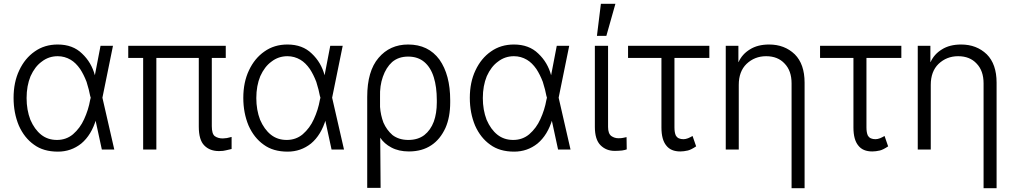

<svg xmlns="http://www.w3.org/2000/svg" viewBox="-20 -791 5385 1018"><path d="M160 -24Q109 -60 80 -125Q52 -192 52 -272Q52 -355 82 -418Q112 -482 164 -518Q216 -555 286 -555Q366 -555 415 -507Q465 -460 483 -392L513 -548H579L523 -273L586 2H520L485 -160H490Q465 -75 411 -30Q357 13 287 13Q210 13 160 -24ZM439 -357Q424 -396 405 -425Q382 -458 355 -474Q323 -493 286 -493Q238 -493 201 -464Q165 -438 142 -387Q121 -336 121 -271Q121 -208 141 -156Q163 -105 198 -77Q233 -49 282 -49Q331 -49 367 -79Q405 -112 426 -159Q449 -209 458 -261L461 -273L458 -283Q453 -312 439 -357Z M1103 -484V-122Q1103 -81 1119 -69Q1136 -57 1161 -57Q1169 -57 1183 -59L1208 -65V-1Q1198 2 1178 6Q1165 10 1141 10Q1092 10 1063 -20Q1034 -49 1034 -120V-484H809V2H739V-484H660V-548H1177V-484Z M1378 -24Q1327 -60 1298 -125Q1270 -192 1270 -272Q1270 -355 1300 -418Q1330 -482 1382 -518Q1434 -555 1504 -555Q1584 -555 1633 -507Q1683 -460 1701 -392L1731 -548H1797L1741 -273L1804 2H1738L1703 -160H1708Q1683 -75 1629 -30Q1575 13 1505 13Q1428 13 1378 -24ZM1657 -357Q1642 -396 1623 -425Q1600 -458 1573 -474Q1541 -493 1504 -493Q1456 -493 1419 -464Q1383 -438 1360 -387Q1339 -336 1339 -271Q1339 -208 1359 -156Q1381 -105 1416 -77Q1451 -49 1500 -49Q1549 -49 1585 -79Q1623 -112 1644 -159Q1667 -209 1676 -261L1679 -273L1676 -283Q1671 -312 1657 -357Z M1987 -484Q2047 -555 2144 -555Q2251 -555 2310 -475Q2367 -394 2367 -260V-248Q2367 -170 2342 -113Q2314 -52 2267 -21Q2218 12 2148 12Q2094 12 2055 -9Q2017 -29 1996 -61L1998 205H1927V-277Q1927 -414 1987 -484ZM2013 -141Q2030 -102 2061 -75Q2095 -49 2145 -49Q2196 -49 2230 -75Q2263 -101 2280 -146Q2296 -190 2296 -248V-260Q2296 -330 2280 -381Q2264 -433 2230 -462Q2196 -491 2144 -491Q2093 -491 2059 -462Q2027 -433 2010 -384Q1993 -336 1995 -277V-224Q1998 -181 2013 -141Z M2579 -24Q2528 -60 2499 -125Q2471 -192 2471 -272Q2471 -355 2501 -418Q2531 -482 2583 -518Q2635 -555 2705 -555Q2785 -555 2834 -507Q2884 -460 2902 -392L2932 -548H2998L2942 -273L3005 2H2939L2904 -160H2909Q2884 -75 2830 -30Q2776 13 2706 13Q2629 13 2579 -24ZM2858 -357Q2843 -396 2824 -425Q2801 -458 2774 -474Q2742 -493 2705 -493Q2657 -493 2620 -464Q2584 -438 2561 -387Q2540 -336 2540 -271Q2540 -208 2560 -156Q2582 -105 2617 -77Q2652 -49 2701 -49Q2750 -49 2786 -79Q2824 -112 2845 -159Q2868 -209 2877 -261L2880 -273L2877 -283Q2872 -312 2858 -357Z M3221 -70Q3238 -58 3259 -58Q3275 -58 3283 -60L3302 -64L3303 1Q3296 4 3278 7Q3256 9 3239 9Q3194 9 3164 -21Q3134 -51 3134 -118V-548H3204V-118Q3204 -83 3221 -70ZM3243 -771 3195 -601H3145L3166 -771Z M3556 -484V-115Q3556 -89 3563 -73Q3571 -60 3581 -57Q3590 -53 3604 -53Q3615 -53 3628 -58Q3640 -63 3652 -70L3671 -15Q3644 3 3627 7Q3605 12 3587 12Q3537 12 3513 -19Q3487 -50 3487 -115V-484H3310V-548H3741V-484Z M3828 2V-548H3895V-462H3896Q3915 -504 3956 -529Q3997 -555 4058 -555Q4140 -555 4194 -503Q4246 -451 4246 -353V207H4177V-349Q4177 -416 4140 -454Q4104 -493 4042 -493Q3981 -493 3938 -452Q3897 -412 3897 -341V2Z M4574 -484V-115Q4574 -89 4581 -73Q4589 -60 4599 -57Q4608 -53 4622 -53Q4633 -53 4646 -58Q4658 -63 4670 -70L4689 -15Q4662 3 4645 7Q4623 12 4605 12Q4555 12 4531 -19Q4505 -50 4505 -115V-484H4328V-548H4759V-484Z M4846 2V-548H4913V-462H4914Q4933 -504 4974 -529Q5015 -555 5076 -555Q5158 -555 5212 -503Q5264 -451 5264 -353V207H5195V-349Q5195 -416 5158 -454Q5122 -493 5060 -493Q4999 -493 4956 -452Q4915 -412 4915 -341V2Z"/></svg>

Font: Sinter Normal
Style: Regular
Weight: 350
Foundry: Adobe & rsms
Version: Version 1.000